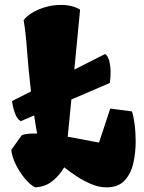

<svg xmlns="http://www.w3.org/2000/svg" viewBox="-20 -767 598 796"><path d="M126 9.8Q105.5 0 83.3 -26.6Q61 -53.2 45.2 -85.7Q29.3 -118.2 26.9 -146L70.3 -206.5Q80.1 -210.4 92.8 -211.9Q105.5 -213.4 117.7 -213.4H133.8Q127 -251 121.6 -288.6L65.9 -264.6Q50.3 -273.4 41.3 -299.6Q32.2 -325.7 29.8 -348.1L108.4 -387.7Q97.2 -485.8 92 -558.1Q86.9 -630.4 78.1 -683.1Q87.4 -697.3 110.1 -711.9Q132.8 -726.6 165 -736.6Q197.3 -746.6 233.4 -746.6Q279.8 -746.6 312 -727.1L288.1 -478.5L415.5 -543Q427.2 -536.1 432.6 -515.9Q438 -495.6 438.5 -470.5Q439 -445.3 435.1 -422.9L275.9 -354.5L260.7 -199.7L267.1 -199.2L390.6 -175.8L437 -316.9L526.9 -305.2Q533.2 -288.6 537.8 -253.9Q542.5 -219.2 542.5 -180.2Q542.5 -134.3 532.7 -90.6Q522.9 -46.9 496.6 -18.6Q470.2 9.8 420.9 9.8Q391.1 9.8 359.9 -3.2Q328.6 -16.1 299.3 -35.2Q270 -54.2 246.1 -73.2Q227.1 -40.5 197.8 -16.6Q168.5 7.3 126 9.8Z"/></svg>

Font: Fruktur
Style: Regular
Weight: 400
Designer: Viktoriya Grabowska, Eben Sorkin
Foundry: Viktoriya Grabowska
Version: Version 1.008; ttfautohint (v1.8.4.7-5d5b)